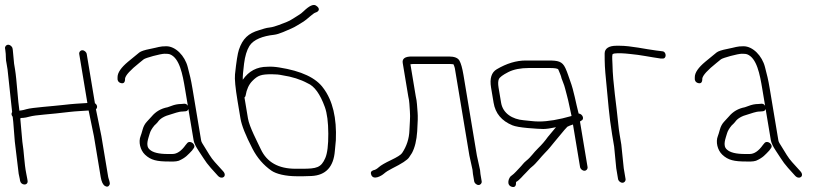

<svg xmlns="http://www.w3.org/2000/svg" viewBox="-27 -709 3280 768"><path d="M-6.8 -515 -5.8 -509C-2 -486.5 -5.4 -472.8 -0.4 -453L3.2 -431L21.5 -261C19.4 -257.7 18.6 -254.3 19.2 -251C19.8 -247.7 21.3 -244.7 23.7 -242C26.8 -223.1 30 -161.9 32.2 -143L47.7 -14C49.9 -4.7 51.4 2.3 52.2 7L53.3 14C54.8 22.8 62.4 29 70.8 29C79.3 29 84.8 22.8 83.3 14L82.2 7C81.3 1.7 79.9 -5.5 78.1 -14.5C69.6 -56.3 69.5 -99.3 62.4 -142L54.4 -232C53.3 -238.2 57.8 -237 65.9 -237.5C71.6 -237.8 80.1 -239.5 91.5 -242.6C102.9 -245.7 122.5 -248.4 150.4 -250.8C178.2 -253.1 212.4 -256.7 253 -261.5C275.8 -264.2 305.8 -265.3 327.5 -267L348.7 -164L375.8 -1C379 18.2 384.8 30.2 393.1 35C401.3 39.7 407.5 37.9 411.4 29.5C414.8 22.2 407.3 7.6 405.8 -1L378.5 -165L356.7 -272C364.4 -278.2 362.2 -290.3 352.7 -296L319.9 -493C318.6 -500.9 310.3 -508 302.4 -508C294.5 -508 288.6 -500.9 289.9 -493L322.5 -297C286.3 -294.6 269.6 -294.3 225.1 -289.1C180.8 -283.9 102.4 -279 79.4 -272.4C69.4 -269.5 62.4 -267.8 58.5 -267.5C54.5 -267.2 51.9 -266.7 50.7 -266C44.8 -301.5 40 -390.2 33.2 -431L29.4 -454L24.2 -509L23.2 -515C21.9 -522.9 13.7 -530 5.7 -530C-2.2 -530 -8.1 -522.9 -6.8 -515Z M457.3 -376.5C468.3 -373.9 473.6 -380 473.2 -395C475.4 -408.1 494.4 -428.9 530.3 -457.5C538.3 -463.8 544 -468.5 547.5 -471.5C554.7 -477.7 615.5 -494 631.2 -494C642.2 -494 649.2 -493.3 652.1 -492C691.2 -477.3 703.4 -412.1 713.2 -353L724.4 -286C720.7 -292 715.6 -294.7 709 -294L697.2 -293C684.1 -293 670.9 -290.3 657.5 -285L643.4 -280C617.3 -275.1 596 -262.8 579.5 -243C575.6 -238.3 569.5 -231.7 561.2 -223.1C552.9 -214.4 547 -203.8 543.6 -191.1C540.1 -178.4 537.4 -169.7 535.5 -165C526 -141.6 533.8 -108.7 552.9 -90.5C576.5 -68.1 601.1 -63 648.5 -63H668C674.3 -63 681 -64 688 -66C715.7 -77.9 725.5 -90.6 741.2 -107L747.7 -116C759.1 -129.7 734.3 -150 722.2 -137L715.5 -129C698.5 -105 680.8 -93 662.5 -93H644.5C608.3 -93 584 -99 571.5 -111C553.5 -126.5 566.7 -155.9 571.7 -174.2C574.4 -184.3 580.7 -195.2 590.5 -207C595.8 -211.7 600.3 -216.3 604.2 -221C613.3 -234.7 630.6 -244.9 656.1 -251.5C669.3 -254.9 686.4 -263 704.2 -263L716 -264C721.3 -264.7 724.8 -267.7 726.5 -273L747.4 -148C749.1 -137.3 756 -123 768 -105C801.7 -54.4 794.6 -60.4 844.5 -6C860.9 11.9 883.3 -4.6 865.5 -24C849.8 -41.2 846.1 -45.7 832.2 -60.8C816.5 -77.9 804.5 -99.9 792 -120L781.8 -136.5C779.5 -140.2 778 -144 777.4 -148L743.2 -353C736.1 -395.6 732.6 -406.5 723.9 -440.8C712.4 -486.1 675.1 -524 638.2 -524C611.2 -524 607.7 -520 573.3 -513.3C551.2 -509 536.8 -504.3 530.2 -499C515.7 -487.3 500.2 -474.2 485.1 -462C457.4 -438.9 443.5 -418.6 443.2 -401C441.6 -387.3 446.3 -379.1 457.3 -376.5Z M950.9 -319C953.8 -321.7 955.3 -324.3 955.5 -327C959.7 -351.8 968.6 -371.2 982.3 -385.1C1004.3 -407.4 1017.3 -412 1060.2 -412C1076.1 -412 1090.1 -410.7 1102.1 -408C1141.3 -402.1 1175.1 -391.4 1203.4 -376C1230.5 -364.8 1253.5 -333 1272.4 -280.8C1281.4 -255.7 1286 -220.2 1286.2 -174.3C1286.4 -128.4 1282.4 -95.9 1274.2 -77C1257.5 -38.4 1239.7 -34 1181.3 -34H1155.3C1086.9 -34 1040.6 -60 1016.3 -112C1003.4 -139.7 970.5 -201.3 964.9 -235ZM944.1 -390C943.6 -402.6 945.3 -424 949.2 -454.1C953 -484.3 960.1 -507.9 970.6 -525C986.6 -551.1 1025.2 -565.1 1068.9 -569.8C1090.3 -572.1 1121 -587.8 1137.4 -594.4C1154 -601.1 1173.4 -614.8 1187.5 -622.9C1199 -629.5 1225 -656 1235.1 -658.8C1249 -662.8 1255.7 -674.9 1236.7 -686.9C1226.3 -693.4 1209.9 -685.7 1187.4 -664C1180.9 -657.7 1174.4 -652.6 1167.8 -648.8C1155.5 -641.6 1134.5 -626.2 1119.8 -621.1C1104.4 -615.6 1073.1 -601.4 1052.9 -599.2C1034.7 -597.3 1025.5 -592.9 1008.6 -588C967 -576 943.4 -554.5 928.6 -510.1C923.5 -494.8 918.3 -461.9 913 -411.4C911.1 -393 914.5 -357.5 923.2 -305L934.9 -235C939.5 -207.4 955.5 -167 983 -114C1001.9 -77.5 1027.1 -48.4 1058.6 -26.5C1077.9 -13.1 1115.6 -4 1160.3 -4H1186.3C1196.3 -4 1207.3 -4.3 1219.2 -5C1276.3 -8 1307.4 -41.5 1312.4 -105.5C1313.7 -121.8 1315 -136 1316.4 -148C1320.3 -237.3 1303.7 -306.6 1266.7 -356C1237.5 -397.5 1178.5 -425.2 1089.7 -439.2C1071.8 -442.1 1056 -443 1042.4 -442C1000.8 -442 968 -424.7 944.1 -390Z M1899.7 16 1894.8 -13C1894.1 -17.7 1893.5 -23 1893.2 -29L1880.5 -87L1826.9 -409C1822.3 -436.5 1816.9 -455.7 1810.7 -466.6C1804.5 -477.5 1790.5 -483 1768.6 -483H1619.6C1592.9 -483 1581 -474.3 1583.9 -457L1606 -324C1611.2 -303.3 1610.7 -285.4 1612.6 -263.7C1614.9 -239.4 1611.1 -209.5 1610.7 -188C1609.6 -154.6 1599.7 -124.1 1581.2 -96.6C1576.5 -89.7 1561.9 -80.5 1537.4 -68.8C1512.9 -57.2 1496.6 -47.7 1488.5 -40.4C1480.5 -33.1 1473.1 -29 1466.3 -28C1457 -24.7 1454.3 -18.4 1458.2 -9C1467.3 12.8 1499 -5.8 1508.6 -14.2C1516.4 -21.1 1527.3 -28.1 1541.2 -35C1580.3 -54.5 1603 -69.4 1609.3 -79.5C1613.2 -85.8 1617.1 -91.7 1620.8 -97C1632.4 -118.6 1639.4 -147.6 1641.8 -183.7C1644.2 -219.9 1644.7 -245 1643.4 -259C1641.1 -282.6 1641.5 -301.6 1636 -324L1614.7 -452C1617.9 -452.7 1621.2 -453 1624.6 -453H1773.6C1778.2 -453 1782.6 -452.7 1786.7 -452C1788.6 -448.7 1790.4 -443.7 1792.2 -437L1850.5 -87L1863 -30C1863.4 -23.3 1864.1 -17.7 1864.8 -13L1869.7 16C1871 23.9 1879.2 31 1887.2 31C1895.1 31 1901 23.9 1899.7 16Z M2323.2 -41 2292.9 -223 2297.4 -226C2312.1 -231.2 2304.2 -253.4 2287.5 -255C2276.1 -298 2268.6 -345.8 2254 -384.5C2246.9 -403.2 2244 -416.2 2234.6 -436.6C2222 -464.1 2204.7 -467 2166 -467H2076.5C2038.3 -467 1999.5 -455.3 1960.1 -432C1938.8 -419.6 1931.2 -395.2 1937.2 -359L1947.4 -298C1954.4 -255.6 1979.5 -225.5 2022.6 -207.8C2034.2 -203.1 2055 -199.4 2084.9 -196.8C2114.9 -194.3 2135.4 -193 2146.4 -193C2157.4 -193 2174.1 -195.3 2196.7 -200C2195.7 -198 2194.9 -197 2194.2 -197L2164.2 -161C2152.8 -144.9 2140.1 -130.2 2126.2 -116.8C2105.7 -97.1 2098 -81.8 2078 -66C2067 -57.3 2061.7 -48.2 2052.5 -39C2044.2 -30.7 2030.4 -14 2019.8 -7C2008.2 -1.2 1995.7 32.3 2021.4 38.5C2032.4 41.1 2037.7 35 2037.3 20L2037.2 19C2051.7 11.1 2065.2 -7.4 2075.7 -17C2085.2 -25.8 2090.6 -34.2 2101.4 -42.5C2116.9 -54.4 2137.3 -81.9 2152.7 -97.3C2169.4 -113.9 2177.4 -125.2 2189.7 -140L2230.9 -189.5C2235.1 -194.5 2238.9 -198.7 2242.4 -202C2248.5 -205.3 2256 -208.3 2264.9 -211L2293.2 -41C2294.5 -33.1 2302.7 -26 2310.7 -26C2318.6 -26 2324.5 -33.1 2323.2 -41ZM2128.9 -223C2105.9 -223 2088.7 -226.5 2068 -228C2022.5 -231.7 1984.4 -255.7 1977.4 -298L1967.2 -359C1964.8 -373.6 1965.2 -384.8 1968.4 -392.4C1971.7 -400 1984.1 -409.3 2005.7 -420.4C2027.3 -431.5 2055.2 -437 2089.2 -437H2171C2192.5 -437 2204.2 -435 2206.2 -431L2213.7 -413C2216.5 -406.3 2218.3 -400.7 2219.1 -396C2220.5 -391.3 2222.6 -385.8 2225.3 -379.5C2232.6 -362.5 2234.8 -347.5 2241 -326.1C2246.9 -305.5 2254.3 -265.6 2259.2 -245C2207.9 -230.3 2164.4 -223 2128.9 -223Z M2462.7 22C2470.6 22 2476.5 14.9 2475.2 7L2468 -36L2458.2 -131L2451.7 -170C2449.2 -184.7 2447.4 -198.8 2446.1 -212.5C2439 -289.1 2424.2 -376.3 2422.9 -451.7C2422.7 -462.8 2420.5 -484.3 2423.1 -492C2426.6 -494.7 2433.4 -496 2443.4 -496H2456.4C2468.5 -496 2481.5 -494.1 2494.4 -493C2534.7 -489.5 2575.9 -480.4 2614.9 -475H2621.9C2640.8 -471.9 2639.8 -504 2621.1 -504L2613.9 -505L2597.6 -507C2555.3 -512.2 2497.1 -526 2451.4 -526H2438.4C2410 -526 2391.6 -516 2391.6 -495C2391.6 -453.9 2392.1 -438.4 2397.7 -382.4C2405.6 -303.9 2408.7 -247.9 2421.5 -171L2429.6 -122.5L2438 -36L2445.2 7C2446.5 14.9 2454.7 22 2462.7 22Z M2766.3 -376.5C2777.3 -373.9 2782.6 -380 2782.2 -395C2784.4 -408.1 2803.4 -428.9 2839.3 -457.5C2847.3 -463.8 2853 -468.5 2856.5 -471.5C2863.7 -477.7 2924.5 -494 2940.2 -494C2951.2 -494 2958.2 -493.3 2961.1 -492C3000.2 -477.3 3012.4 -412.1 3022.2 -353L3033.4 -286C3029.7 -292 3024.6 -294.7 3018 -294L3006.2 -293C2993.1 -293 2979.9 -290.3 2966.5 -285L2952.4 -280C2926.3 -275.1 2905 -262.8 2888.5 -243C2884.6 -238.3 2878.5 -231.7 2870.2 -223.1C2861.9 -214.4 2856 -203.8 2852.6 -191.1C2849.1 -178.4 2846.4 -169.7 2844.5 -165C2835 -141.6 2842.8 -108.7 2861.9 -90.5C2885.5 -68.1 2910.1 -63 2957.5 -63H2977C2983.3 -63 2990 -64 2997 -66C3024.7 -77.9 3034.5 -90.6 3050.2 -107L3056.7 -116C3068.1 -129.7 3043.3 -150 3031.2 -137L3024.5 -129C3007.5 -105 2989.8 -93 2971.5 -93H2953.5C2917.3 -93 2893 -99 2880.5 -111C2862.5 -126.5 2875.7 -155.9 2880.7 -174.2C2883.4 -184.3 2889.7 -195.2 2899.5 -207C2904.8 -211.7 2909.3 -216.3 2913.2 -221C2922.3 -234.7 2939.6 -244.9 2965.1 -251.5C2978.3 -254.9 2995.4 -263 3013.2 -263L3025 -264C3030.3 -264.7 3033.8 -267.7 3035.5 -273L3056.4 -148C3058.1 -137.3 3065 -123 3077 -105C3110.7 -54.4 3103.6 -60.4 3153.5 -6C3169.9 11.9 3192.3 -4.6 3174.5 -24C3158.8 -41.2 3155.1 -45.7 3141.2 -60.8C3125.5 -77.9 3113.5 -99.9 3101 -120L3090.8 -136.5C3088.5 -140.2 3087 -144 3086.4 -148L3052.2 -353C3045.1 -395.6 3041.6 -406.5 3032.9 -440.8C3021.4 -486.1 2984.1 -524 2947.2 -524C2920.2 -524 2916.7 -520 2882.3 -513.3C2860.2 -509 2845.8 -504.3 2839.2 -499C2824.7 -487.3 2809.2 -474.2 2794.1 -462C2766.4 -438.9 2752.5 -418.6 2752.2 -401C2750.6 -387.3 2755.3 -379.1 2766.3 -376.5Z"/></svg>

Font: MewTooHand
Style: Lta
Weight: 400
Designer: Mew Too, Robert Jablonski
Version: Version 0.77